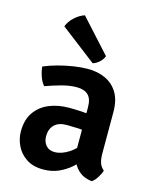

<svg xmlns="http://www.w3.org/2000/svg" viewBox="-115 -828 739 919"><g transform="rotate(15 255.0 -369.0)"><path d="M38 -135.5Q38 -193.5 64.5 -231Q91 -268.5 135 -286.2Q179 -304 232 -304Q258 -304 293 -302.2Q328 -300.5 357 -294V-213Q332 -218.5 300 -220Q268 -221.5 242.5 -221.5Q202 -221.5 181.2 -200.5Q160.5 -179.5 160.5 -144Q160.5 -117.5 175.8 -99.2Q191 -81 219 -81Q253 -81 290 -105Q327 -129 352 -174L370.5 -86.5Q351.5 -64.5 325.8 -41.5Q300 -18.5 265.8 -2.5Q231.5 13.5 187.5 13.5Q137 13.5 103.8 -8.8Q70.5 -31 54.2 -65.2Q38 -99.5 38 -135.5ZM470 -56.5Q465.5 -39.5 453.2 -20.5Q441 -1.5 427.5 7.5Q391 3.5 368 -14.5Q345 -32.5 333.2 -57.8Q321.5 -83 318.5 -109.5V-330Q318.5 -371.5 299.2 -390Q280 -408.5 243 -408.5Q207.5 -408.5 168.2 -397.8Q129 -387 90 -373Q76 -388 67.2 -413.2Q58.5 -438.5 56.5 -461.5Q87 -474.5 124.5 -484.8Q162 -495 200.8 -501Q239.5 -507 272.5 -507Q319.5 -507 358 -489.5Q396.5 -472 419.2 -435Q442 -398 442 -338V-134Q442 -108 447.8 -89Q453.5 -70 470 -56.5ZM190.5 -751Q165.5 -743.5 141.5 -721.5Q117.5 -699.5 109 -674.5L285.5 -539Q302 -543.5 317 -557.2Q332 -571 338.5 -588Z"/></g></svg>

Font: Signika Negative Light SemiBold
Style: Regular
Weight: 600
Version: Version 2.001